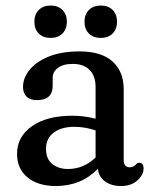

<svg xmlns="http://www.w3.org/2000/svg" viewBox="-20 -644 540 676"><path d="M40 -102.5Q40 -162.5 92.2 -199.5Q144.5 -236.5 234 -236.5Q277.5 -236.5 316.5 -226V-338Q316.5 -377 295.2 -398Q274 -419 236.5 -419Q202 -419 183.8 -405Q165.5 -391 165.5 -370V-342Q165.5 -291.5 110 -291.5Q85.5 -291.5 73.2 -304.2Q61 -317 61 -338Q61 -369.5 84.2 -398.2Q107.5 -427 152 -445Q196.5 -463 260.5 -463Q337 -463 376.2 -427.5Q415.5 -392 415.5 -330.5V-80.5Q415.5 -55 437.5 -55Q449 -55 457 -63.5Q459.5 -66.5 462.5 -68.8Q465.5 -71 469.5 -71Q485.5 -71 485.5 -51Q485.5 -28.5 463.8 -8.8Q442 11 406 11Q372.5 11 350.2 -5Q328 -21 324.5 -49.5Q265.5 11 176 11Q114.5 11 77.2 -19.2Q40 -49.5 40 -102.5ZM142 -120Q142 -84.5 163.8 -66.8Q185.5 -49 219 -49Q274.5 -49 316.5 -89.5V-185Q299.5 -190.5 281 -194Q262.5 -197.5 242 -197.5Q196 -197.5 169 -177Q142 -156.5 142 -120ZM158.5 -510.5Q132 -510.5 116.5 -526Q101 -541.5 101 -567.5Q101 -593 116.5 -608.8Q132 -624.5 158.5 -624.5Q184.5 -624.5 200 -608.8Q215.5 -593 215.5 -567.5Q215.5 -542 200 -526.2Q184.5 -510.5 158.5 -510.5ZM334.5 -510.5Q308.5 -510.5 293 -526Q277.5 -541.5 277.5 -567.5Q277.5 -593 293 -608.8Q308.5 -624.5 334.5 -624.5Q361.5 -624.5 376.8 -608.8Q392 -593 392 -567.5Q392 -542 376.8 -526.2Q361.5 -510.5 334.5 -510.5Z"/></svg>

Font: Fraunces 72pt SuperSoft
Style: Regular
Weight: 400
Version: Version 1.000;[b76b70a41]